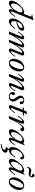

<svg xmlns="http://www.w3.org/2000/svg" viewBox="2264 -3044 1025 5598"><g transform="rotate(90 2776.0 -245.5)"><path d="M63 8Q35 8 16 -9Q-3 -26 -3 -68Q-3 -107 16.5 -151.5Q36 -196 68.5 -241.5Q101 -287 141 -328Q188 -377 239.5 -408Q291 -439 334 -439Q349 -439 360 -435Q371 -431 379 -424L460 -624Q466 -640 459.5 -646.5Q453 -653 433 -655L398 -660L402 -673Q446 -680 483.5 -688.5Q521 -697 557 -712L570 -706Q558 -686 548 -663.5Q538 -641 530 -620L318 -91Q310 -70 313.5 -59.5Q317 -49 325 -49Q336 -49 356 -65.5Q376 -82 400.5 -111.5Q425 -141 450 -179L467 -168Q405 -73 360.5 -33Q316 7 284 7Q259 7 247 -12.5Q235 -32 248 -68L269 -124H263Q240 -90 206.5 -60Q173 -30 135.5 -11Q98 8 63 8ZM124 -55Q150 -55 179 -75Q208 -95 236.5 -128Q265 -161 288 -200Q311 -239 324.5 -276Q338 -313 338 -341Q338 -365 327 -377Q316 -389 293 -389Q268 -389 234.5 -371Q201 -353 170 -319Q130 -277 104.5 -223Q79 -169 79 -114Q79 -82 91.5 -68.5Q104 -55 124 -55Z M600 8Q557 8 537 -21Q517 -50 517 -93Q517 -146 537 -199Q557 -252 591 -299.5Q625 -347 666 -381Q698 -407 734 -423Q770 -439 805 -439Q839 -439 856 -422.5Q873 -406 873 -381Q873 -348 843.5 -312Q814 -276 750.5 -247Q687 -218 584 -206L587 -231Q659 -237 705.5 -260Q752 -283 774.5 -311Q797 -339 797 -361Q797 -392 764 -392Q741 -392 712.5 -375Q684 -358 657 -326Q630 -294 612.5 -248Q595 -202 595 -143Q595 -103 606.5 -79.5Q618 -56 652 -56Q673 -56 699 -71Q725 -86 751.5 -113.5Q778 -141 799 -179L818 -168Q792 -120 754 -80.5Q716 -41 675.5 -16.5Q635 8 600 8Z M896 10 1036 -342Q1045 -364 1042 -373.5Q1039 -383 1031 -383Q1020 -383 999.5 -363Q979 -343 955 -313.5Q931 -284 910 -254L893 -264Q954 -353 996 -396Q1038 -439 1076 -439Q1104 -439 1118.5 -417.5Q1133 -396 1116 -356L1044 -184H1046Q1062 -210 1084 -243.5Q1106 -277 1133 -311Q1160 -345 1190.5 -374Q1221 -403 1252.5 -421Q1284 -439 1315 -439Q1346 -439 1358.5 -415.5Q1371 -392 1355 -356L1279 -184H1282Q1301 -216 1330 -259.5Q1359 -303 1394.5 -344Q1430 -385 1469 -412Q1508 -439 1546 -439Q1579 -439 1591 -415Q1603 -391 1588 -355L1478 -87Q1471 -68 1474 -58.5Q1477 -49 1487 -49Q1498 -49 1518 -65.5Q1538 -82 1562 -111.5Q1586 -141 1611 -179L1628 -168Q1565 -73 1518.5 -33Q1472 7 1439 7Q1409 7 1397 -15.5Q1385 -38 1401 -77L1507 -333Q1516 -354 1512.5 -366Q1509 -378 1494 -378Q1474 -378 1439 -348.5Q1404 -319 1362.5 -267Q1321 -215 1281.5 -146.5Q1242 -78 1212 0L1132 10L1272 -333Q1280 -350 1278.5 -364Q1277 -378 1257 -378Q1239 -378 1204 -348.5Q1169 -319 1127.5 -267Q1086 -215 1046 -146.5Q1006 -78 976 0Z M1819 8Q1759 8 1725 -31Q1691 -70 1691 -134Q1691 -184 1709.5 -237.5Q1728 -291 1761 -336.5Q1794 -382 1838.5 -410.5Q1883 -439 1934 -439Q1995 -439 2028 -399Q2061 -359 2061 -297Q2061 -247 2043 -194Q2025 -141 1992 -95Q1959 -49 1915.5 -20.5Q1872 8 1819 8ZM1809 -16Q1835 -16 1861.5 -39Q1888 -62 1911.5 -99.5Q1935 -137 1953.5 -180.5Q1972 -224 1982.5 -266.5Q1993 -309 1993 -341Q1993 -413 1943 -413Q1916 -413 1890 -390Q1864 -367 1840 -330.5Q1816 -294 1798 -250.5Q1780 -207 1769.5 -165Q1759 -123 1759 -90Q1759 -56 1772 -36Q1785 -16 1809 -16Z M2131 10 2271 -342Q2280 -364 2277 -373.5Q2274 -383 2266 -383Q2255 -383 2234.5 -363Q2214 -343 2190 -313.5Q2166 -284 2145 -254L2128 -264Q2189 -353 2231 -396Q2273 -439 2311 -439Q2342 -439 2354 -416Q2366 -393 2351 -356L2279 -184H2283Q2299 -210 2321.5 -243.5Q2344 -277 2372.5 -311Q2401 -345 2432 -374Q2463 -403 2495.5 -421Q2528 -439 2560 -439Q2593 -439 2604 -415Q2615 -391 2600 -355L2487 -87Q2480 -68 2483 -58.5Q2486 -49 2496 -49Q2507 -49 2527 -65.5Q2547 -82 2571 -111.5Q2595 -141 2620 -179L2637 -168Q2573 -73 2526 -33Q2479 7 2446 7Q2416 7 2404 -15.5Q2392 -38 2408 -77L2517 -333Q2526 -354 2522.5 -366Q2519 -378 2503 -378Q2484 -378 2447 -348.5Q2410 -319 2366.5 -267Q2323 -215 2282 -146.5Q2241 -78 2211 0Z M2794 8Q2759 8 2728 -4Q2697 -16 2679 -42Q2661 -68 2661 -109Q2661 -139 2676.5 -153.5Q2692 -168 2709 -168Q2726 -168 2739.5 -157Q2753 -146 2753 -126Q2753 -116 2748.5 -108Q2744 -100 2739 -94Q2732 -87 2726.5 -80Q2721 -73 2721 -63Q2721 -41 2741 -29Q2761 -17 2791 -17Q2824 -17 2848 -36.5Q2872 -56 2872 -98Q2872 -127 2857.5 -152.5Q2843 -178 2823 -203Q2803 -231 2785 -261.5Q2767 -292 2767 -330Q2767 -365 2785.5 -389.5Q2804 -414 2834.5 -426.5Q2865 -439 2901 -439Q2945 -439 2979.5 -418Q3014 -397 3014 -356Q3014 -335 3004.5 -323Q2995 -311 2975 -311Q2955 -311 2945.5 -321.5Q2936 -332 2936 -349Q2936 -351 2936.5 -354.5Q2937 -358 2938 -362Q2939 -366 2939.5 -370Q2940 -374 2940 -376Q2940 -395 2926 -405.5Q2912 -416 2892 -416Q2870 -416 2851 -400.5Q2832 -385 2832 -351Q2832 -324 2848 -298Q2864 -272 2883 -247Q2904 -219 2921.5 -189.5Q2939 -160 2939 -119Q2939 -77 2917.5 -49Q2896 -21 2863 -6.5Q2830 8 2794 8Z M3091 8Q3062 8 3049.5 -13.5Q3037 -35 3049 -66L3181 -400H3108L3120 -430H3195L3227 -510L3306 -520L3270 -431H3352L3340 -401H3258L3132 -85Q3125 -66 3129 -57Q3133 -48 3142 -48Q3153 -48 3171.5 -65Q3190 -82 3213 -112Q3236 -142 3260 -178L3277 -167Q3214 -72 3171.5 -32Q3129 8 3091 8Z M3359 10 3499 -342Q3508 -364 3505 -373.5Q3502 -383 3494 -383Q3483 -383 3462.5 -363Q3442 -343 3418 -313.5Q3394 -284 3373 -254L3356 -264Q3417 -353 3459 -396Q3501 -439 3539 -439Q3570 -439 3582 -416Q3594 -393 3579 -356L3507 -184H3509Q3527 -216 3551.5 -259.5Q3576 -303 3606.5 -344Q3637 -385 3670.5 -412Q3704 -439 3741 -439Q3770 -439 3786 -423.5Q3802 -408 3802 -384Q3802 -357 3786.5 -341.5Q3771 -326 3751 -326Q3736 -326 3727 -333.5Q3718 -341 3715 -352Q3712 -365 3707 -372Q3702 -379 3693 -379Q3669 -379 3637 -347Q3605 -315 3570.5 -261Q3536 -207 3502.5 -139.5Q3469 -72 3440 0Z M3814 8Q3786 8 3767 -9Q3748 -26 3748 -68Q3748 -107 3767.5 -151.5Q3787 -196 3819.5 -241.5Q3852 -287 3892 -328Q3939 -377 3990.5 -408Q4042 -439 4085 -439Q4107 -439 4120.5 -431Q4134 -423 4142 -411H4145L4203 -451H4214L4069 -91Q4061 -70 4064.5 -59.5Q4068 -49 4076 -49Q4087 -49 4107 -65.5Q4127 -82 4151.5 -111.5Q4176 -141 4201 -179L4218 -168Q4156 -73 4111.5 -33Q4067 7 4035 7Q4010 7 3998 -12.5Q3986 -32 3999 -68L4020 -124H4014Q3991 -90 3957.5 -60Q3924 -30 3886.5 -11Q3849 8 3814 8ZM3875 -55Q3901 -55 3930 -75Q3959 -95 3987.5 -128Q4016 -161 4039 -200Q4062 -239 4075.5 -276Q4089 -313 4089 -341Q4089 -365 4078 -377Q4067 -389 4044 -389Q4019 -389 3985.5 -371Q3952 -353 3921 -319Q3881 -277 3855.5 -223Q3830 -169 3830 -114Q3830 -82 3842.5 -68.5Q3855 -55 3875 -55Z M4349 8Q4314 8 4289.5 -16.5Q4265 -41 4265 -88Q4265 -146 4286 -197.5Q4307 -249 4340 -293Q4373 -337 4409 -370Q4445 -402 4482 -420.5Q4519 -439 4549 -439Q4587 -439 4606.5 -419Q4626 -399 4626 -372Q4626 -351 4617 -339Q4608 -327 4589 -327Q4567 -327 4561 -337.5Q4555 -348 4553 -362Q4552 -375 4547 -384.5Q4542 -394 4524 -394Q4499 -394 4468 -375.5Q4437 -357 4408 -323.5Q4379 -290 4360.5 -245.5Q4342 -201 4342 -148Q4342 -94 4357.5 -75Q4373 -56 4398 -56Q4432 -56 4472.5 -88Q4513 -120 4548 -179L4567 -167Q4542 -124 4506.5 -83.5Q4471 -43 4430 -17.5Q4389 8 4349 8ZM4172 247 4184 220Q4210 217 4238 211.5Q4266 206 4290 196Q4314 186 4329 171.5Q4344 157 4344 136Q4344 117 4324 106.5Q4304 96 4262 95L4327 0H4362L4335 40Q4380 46 4404.5 61Q4429 76 4429 110Q4429 142 4405.5 166.5Q4382 191 4343.5 208Q4305 225 4260 235Q4215 245 4172 247Z M4676 8Q4648 8 4629 -9Q4610 -26 4610 -68Q4610 -107 4629.5 -151.5Q4649 -196 4681.5 -241.5Q4714 -287 4754 -328Q4801 -377 4852.5 -408Q4904 -439 4947 -439Q4969 -439 4982.5 -431Q4996 -423 5004 -411H5007L5065 -451H5076L4931 -91Q4923 -70 4926.5 -59.5Q4930 -49 4938 -49Q4949 -49 4969 -65.5Q4989 -82 5013.5 -111.5Q5038 -141 5063 -179L5080 -168Q5018 -73 4973.5 -33Q4929 7 4897 7Q4872 7 4860 -12.5Q4848 -32 4861 -68L4882 -124H4876Q4853 -90 4819.5 -60Q4786 -30 4748.5 -11Q4711 8 4676 8ZM4737 -55Q4763 -55 4792 -75Q4821 -95 4849.5 -128Q4878 -161 4901 -200Q4924 -239 4937.5 -276Q4951 -313 4951 -341Q4951 -365 4940 -377Q4929 -389 4906 -389Q4881 -389 4847.5 -371Q4814 -353 4783 -319Q4743 -277 4717.5 -223Q4692 -169 4692 -114Q4692 -82 4704.5 -68.5Q4717 -55 4737 -55ZM4859 -521 4839 -526Q4849 -573 4866 -599Q4883 -625 4905.5 -634.5Q4928 -644 4952 -644Q4969 -644 4985 -640Q5001 -636 5017 -633Q5031 -630 5047.5 -627Q5064 -624 5077 -624Q5092 -624 5103 -630Q5114 -636 5114 -651Q5114 -659 5106.5 -661Q5099 -663 5089 -664Q5068 -667 5059 -676Q5050 -685 5050 -703Q5050 -718 5061 -728Q5072 -738 5090 -738Q5120 -738 5133.5 -719.5Q5147 -701 5147 -676Q5147 -631 5123 -600.5Q5099 -570 5045 -570Q5034 -570 5022 -572Q5010 -574 4998 -575Q4981 -578 4965.5 -580.5Q4950 -583 4936 -583Q4905 -583 4888.5 -568.5Q4872 -554 4859 -521Z M5275 8Q5215 8 5181 -31Q5147 -70 5147 -134Q5147 -184 5165.5 -237.5Q5184 -291 5217 -336.5Q5250 -382 5294.5 -410.5Q5339 -439 5390 -439Q5451 -439 5484 -399Q5517 -359 5517 -297Q5517 -247 5499 -194Q5481 -141 5448 -95Q5415 -49 5371.5 -20.5Q5328 8 5275 8ZM5265 -16Q5291 -16 5317.5 -39Q5344 -62 5367.5 -99.5Q5391 -137 5409.5 -180.5Q5428 -224 5438.5 -266.5Q5449 -309 5449 -341Q5449 -413 5399 -413Q5372 -413 5346 -390Q5320 -367 5296 -330.5Q5272 -294 5254 -250.5Q5236 -207 5225.5 -165Q5215 -123 5215 -90Q5215 -56 5228 -36Q5241 -16 5265 -16Z"/></g></svg>

Font: Ibarra Real Nova Medium
Style: Italic
Weight: 500
Italic angle: -22°
Designer: Jose Maria Ribagorda & Octavio Pardo
Foundry: Octavio Pardo
Version: Version 2.000